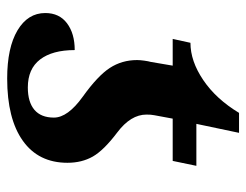

<svg xmlns="http://www.w3.org/2000/svg" viewBox="-98 -602 709 554"><g transform="rotate(90 257.0 -324.5)"><path d="M103 -519Q155.8 -519 210.4 -555.9Q265.1 -592.8 305.2 -659.2H362.8L336.9 -536.1H458L443.8 -467.8H321.8L312 -415Q311 -410.6 310.5 -404.1Q310.1 -397.5 310.1 -392.1Q310.1 -346.7 361.6 -307.9Q413.1 -269 431.2 -237.3Q449.2 -205.6 449.2 -164.1Q449.2 -80.6 385.7 -35.4Q322.3 9.8 206.1 9.8Q117.2 9.8 67.1 -20Q17.1 -49.8 17.1 -100.1Q17.1 -140.6 46.6 -162.8Q76.2 -185.1 124 -185.1Q124 -120.6 151.1 -85.2Q178.2 -49.8 231.9 -49.8Q273.9 -49.8 296.4 -68.8Q318.8 -87.9 318.8 -125Q318.8 -165 258.5 -208.3Q198.2 -251.5 175.5 -286.4Q152.8 -321.3 152.8 -365.2Q152.8 -373.5 154.5 -385.7Q156.2 -397.9 158.2 -404.8L168.9 -467.8H91.8Z"/></g></svg>

Font: Droid Serif
Style: Bold Italic
Weight: 700
Italic angle: -12°
Designer: Monotype Design team
Foundry: Monotype Imaging Inc.
Version: Version 1.03